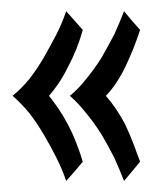

<svg xmlns="http://www.w3.org/2000/svg" viewBox="-20 -452 290 350"><path d="M130.9 -157.2Q130.9 -157.2 130.9 -157.2Q130.9 -157.2 130.9 -157.2Q126 -173.8 119.1 -191.4Q112.3 -209 103.5 -225.6Q94.7 -242.2 85.9 -254.9Q77.1 -267.6 69.3 -277.3Q69.3 -277.3 69.3 -277.3Q69.3 -277.3 69.3 -277.3Q77.1 -286.1 85.9 -298.8Q94.7 -311.5 103.5 -329.1Q112.3 -345.7 119.1 -362.3Q126 -379.9 130.9 -397.5Q130.9 -397.5 116.2 -414.1Q100.6 -431.6 100.6 -431.6Q100.6 -431.6 100.6 -431.6Q100.6 -431.6 100.6 -431.6Q93.8 -411.1 83 -389.6Q72.3 -369.1 59.6 -346.7Q46.9 -325.2 33.2 -307.6Q18.6 -290 2.9 -277.3Q2.9 -277.3 2.9 -277.3Q2.9 -277.3 2.9 -277.3Q18.6 -263.7 33.2 -246.1Q46.9 -228.5 59.6 -207Q72.3 -185.5 83 -164.1Q93.8 -142.6 100.6 -122.1Q100.6 -122.1 116.2 -139.6Q130.9 -157.2 130.9 -157.2ZM235.4 -157.2Q235.4 -157.2 235.4 -157.2Q235.4 -157.2 235.4 -157.2Q229.5 -173.8 222.7 -191.4Q215.8 -209 208 -225.6Q199.2 -242.2 190.4 -254.9Q181.6 -267.6 172.9 -277.3Q172.9 -277.3 172.9 -277.3Q172.9 -277.3 172.9 -277.3Q181.6 -286.1 190.4 -298.8Q199.2 -311.5 208 -329.1Q215.8 -345.7 222.7 -362.3Q229.5 -379.9 235.4 -397.5Q235.4 -397.5 220.7 -414.1Q206.1 -431.6 206.1 -431.6Q206.1 -431.6 206.1 -431.6Q206.1 -431.6 206.1 -431.6Q198.2 -411.1 188.5 -389.6Q177.7 -369.1 165 -346.7Q151.4 -325.2 136.7 -307.6Q123 -290 107.4 -277.3Q107.4 -277.3 107.4 -277.3Q107.4 -277.3 107.4 -277.3Q123 -263.7 136.7 -246.1Q151.4 -228.5 165 -207Q177.7 -185.5 188.5 -164.1Q198.2 -142.6 206.1 -122.1Q206.1 -122.1 220.7 -139.6Q235.4 -157.2 235.4 -157.2Z"/></svg>

Font: AgendaMediumCondGoodkids
Style: AgendaMediumCondGoodkids
Weight: 500
Designer: ""
Version: ""